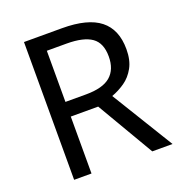

<svg xmlns="http://www.w3.org/2000/svg" viewBox="-129 -824 880 935"><g transform="rotate(-20 311.0 -357.0)"><path d="M294 -714Q427 -714 490.5 -663.5Q554 -613 554 -511Q554 -454 533 -416Q512 -378 479.5 -355.5Q447 -333 411 -320L607 0H502L329 -295H187V0H97V-714ZM289 -636H187V-371H294Q381 -371 421 -405.5Q461 -440 461 -507Q461 -577 419 -606.5Q377 -636 289 -636Z"/></g></svg>

Font: Noto Sans Old Persian
Style: Regular
Weight: 400
Designer: Monotype Design Team
Foundry: Monotype Imaging Inc.
Version: Version 2.001; ttfautohint (v1.8.4.7-5d5b)